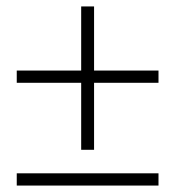

<svg xmlns="http://www.w3.org/2000/svg" viewBox="-20 -576 544 596"><path d="M232 -111V-556H272V-111ZM472 -319H32V-357H472ZM472 0H32V-38H472Z"/></svg>

Font: Source Serif 4 60pt SemiBold
Style: Regular
Weight: 600
Version: Version 4.004;hotconv 1.0.116;makeotfexe 2.5.65601